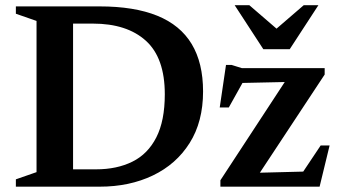

<svg xmlns="http://www.w3.org/2000/svg" viewBox="-20 -700 1274 720"><path d="M598 -346.5Q598 -483 527 -547.2Q456 -611.5 328 -611.5H185.5L176.5 -676H353.5Q483.5 -676 569.8 -641Q656 -606 698.8 -535Q741.5 -464 741.5 -357Q741.5 -243.5 691.2 -163.8Q641 -84 553.2 -42Q465.5 0 354 0H176.5L185.5 -65H340Q418.5 -65 476.5 -93.8Q534.5 -122.5 566.2 -184.8Q598 -247 598 -346.5ZM39.5 0V-27.5L117 -54.5V-621.5L39.5 -648.5V-676H254V0ZM806.5 0V-24L1067.5 -422.5L1121.5 -394L845 -388L912.5 -430.5L838 -297H804L827.5 -456.5H848.5L887 -444.5H1197.5V-420.5L933.5 -20.5L882.5 -50.5L1136.5 -57L1092 -19L1182.5 -154.5H1216L1178.5 0ZM1034.5 -577.5H999.5L1119 -680.5H1174L1066.5 -515.5H967.5L860 -680.5H915Z"/></svg>

Font: Newsreader 16pt SemiBold
Style: Regular
Weight: 600
Designer: Hugues Gentile
Foundry: Production Type
Version: Version 1.003